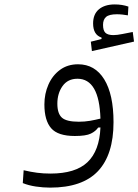

<svg xmlns="http://www.w3.org/2000/svg" viewBox="-20 -626 626 868"><path d="M206.5 222.2Q174.8 222.2 142.1 217.3Q109.4 212.4 83 201.7L86.9 143.6Q119.6 151.4 147.9 155Q176.3 158.7 208 158.7Q321.3 158.7 375.5 107.2Q429.7 55.7 434.1 -49.8L423.8 -49.3Q412.6 -32.7 390.6 -22Q368.7 -11.2 318.4 -11.2Q241.7 -11.2 211.2 -46.4Q180.7 -81.5 180.7 -153.8Q180.7 -202.1 199 -243.7Q217.3 -285.2 251.5 -310.3Q285.6 -335.4 333 -335.4Q409.2 -335.4 451.2 -267.3Q493.2 -199.2 493.2 -73.7Q493.2 73.2 422.9 147.7Q352.5 222.2 206.5 222.2ZM434.1 -89.8Q428.7 -270 330.1 -270Q286.6 -270 262.9 -237.1Q239.3 -204.1 239.3 -157.2Q239.3 -112.8 259.8 -94.2Q280.3 -75.7 336.4 -75.7Q362.8 -75.7 386.7 -79.8Q410.6 -84 434.1 -89.8ZM395.5 -395 390.6 -437.5 439 -449.7V-456.1Q400.9 -468.8 400.9 -520Q400.9 -562 427.2 -584Q453.6 -606 499 -606Q532.2 -606 560.5 -596.2L558.1 -556.6Q545.9 -558.6 533.7 -560.1Q521.5 -561.5 508.3 -561.5Q473.6 -561.5 459.7 -549.6Q445.8 -537.6 445.8 -513.7Q445.8 -487.8 456.8 -477.5Q467.8 -467.3 492.7 -467.3Q508.8 -467.3 533.2 -472.2Q557.6 -477.1 580.1 -481.4L585.9 -438Z"/></svg>

Font: CaskaydiaCove NFP Light
Style: Regular
Weight: 300
Designer: Aaron Bell
Foundry: Saja Typeworks
Version: Version 2111.001; VTT 6.35;Nerd Fonts 3.1.1